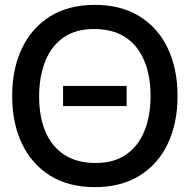

<svg xmlns="http://www.w3.org/2000/svg" viewBox="-20 -755 780 790"><path d="M370.5 15Q262.5 15 186.5 -32.2Q110.5 -79.5 70.2 -164Q30 -248.5 30 -360Q30 -471.5 70.2 -556Q110.5 -640.5 186.5 -687.8Q262.5 -735 370.5 -735Q478 -735 554.2 -687.8Q630.5 -640.5 670.5 -556Q710.5 -471.5 710.5 -360Q710.5 -248.5 670.5 -164Q630.5 -79.5 554.2 -32.2Q478 15 370.5 15ZM370.5 -84.5Q372.5 -84.5 375 -84.5Q448.5 -84.5 498.5 -118.8Q548.5 -153 574 -215.2Q599.5 -277.5 599.5 -360Q599.5 -442.5 574 -504.2Q548.5 -566 497.8 -600.5Q447 -635 370.5 -635.5Q368.5 -635.5 366 -635.5Q292.5 -635.5 242.5 -601.5Q192.5 -567.5 167 -505Q141.5 -442.5 141 -360Q141 -358.5 141 -357Q141 -276.5 166.2 -215.2Q191.5 -154 242.8 -119.5Q294 -85 370.5 -84.5ZM239.5 -318.5V-401.5H501V-318.5Z"/></svg>

Font: Cns Manrope SemBd
Style: Regular
Weight: 600
Designer: Mikhail Sharanda
Foundry: Mikhail Sharanda
Version: Version 4.504